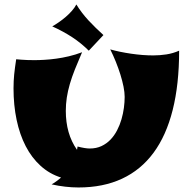

<svg xmlns="http://www.w3.org/2000/svg" viewBox="-20 -805 846 852"><path d="M774.9 -580.1Q774.9 -430.7 746.3 -317.1Q717.8 -203.6 661.4 -127.2Q605 -50.8 521.5 -12Q438 26.9 328.1 26.9Q299.3 26.9 269.5 23.4Q239.7 20 209 13.2Q214.8 10.3 221.7 5.4Q227.5 1.5 235.1 -4.2Q242.7 -9.8 251 -17.1Q199.7 -33.2 160.2 -69.1Q120.6 -105 94 -156.5Q67.4 -208 53.7 -273.2Q40 -338.4 40 -413.1Q40 -431.2 40.8 -445.8Q41.5 -460.4 43 -475.1Q44.4 -489.7 46.6 -505.6Q48.8 -521.5 51.8 -542Q63.5 -541 76.7 -540Q87.9 -539.1 102.5 -538.6Q117.2 -538.1 132.8 -538.1Q153.3 -538.1 177.7 -539.6Q202.1 -541 229.2 -544.7Q256.3 -548.3 285.4 -555.2Q314.5 -562 344.2 -573.2Q326.2 -531.7 312.5 -497.3Q298.8 -462.9 289.8 -431.9Q280.8 -400.9 276.4 -371.8Q272 -342.8 272 -313Q272 -262.7 284.2 -219.5Q296.4 -176.3 321.8 -140.1L324.2 -154.8Q358.4 -146 377.9 -146Q407.2 -146 430.2 -156.7Q453.1 -167.5 470.2 -185.3Q487.3 -203.1 499.5 -226.6Q511.7 -250 519 -275.4Q526.4 -300.8 529.8 -326.4Q533.2 -352.1 533.2 -375Q533.2 -395 528.1 -420.7Q522.9 -446.3 514.2 -474.4Q505.4 -502.4 493.9 -531Q482.4 -559.6 469.2 -585.9Q489.3 -580.1 513.2 -575.2Q537.1 -570.3 562 -566.7Q586.9 -563 612.1 -561Q637.2 -559.1 660.2 -559.1Q689 -559.1 718 -563.5Q747.1 -567.9 774.9 -580.1ZM374 -580.1Q339.4 -614.3 300.8 -639.6Q262.2 -665 211.9 -688Q225.1 -695.3 240.7 -706.1Q256.3 -716.8 271.2 -729.5Q286.1 -742.2 298.8 -756.6Q311.5 -771 318.8 -785.2Q342.3 -747.1 373 -714.1Q403.8 -681.2 439 -649.4Z"/></svg>

Font: Shojumaru
Style: Regular
Weight: 400
Version: Version 1.001